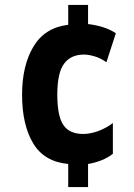

<svg xmlns="http://www.w3.org/2000/svg" viewBox="-20 -744 540 774"><path d="M255 -83Q158 -92 113.5 -166.5Q69 -241 69 -362Q69 -480 115 -556.5Q161 -633 255 -644V-724H335V-647Q363 -644 393 -635Q423 -626 447 -610L409 -493Q387 -509 362.5 -516.5Q338 -524 318 -524Q266 -524 238.5 -487.5Q211 -451 211 -362Q211 -276 235.5 -240Q260 -204 315 -204Q344 -204 375.5 -215.5Q407 -227 435 -248V-124Q415 -108 388 -97.5Q361 -87 335 -83V10H255Z"/></svg>

Font: Noto Sans Mono ExtraCondensed Black
Style: Regular
Weight: 900
Width: 2
Designer: Monotype Design Team
Foundry: Monotype Imaging Inc.
Version: Version 2.014